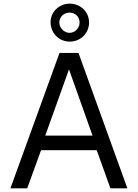

<svg xmlns="http://www.w3.org/2000/svg" viewBox="-20 -1032 756 1052"><path d="M468 -909C468 -967 421 -1012 362 -1012C305 -1012 257 -967 257 -911C257 -850 304 -804 362 -804C421 -804 468 -849 468 -909ZM416 -908C416 -879 392 -852 361 -852C332 -852 305 -879 305 -908C305 -941 332 -963 361 -963C392 -963 416 -941 416 -908ZM37 0H129L205 -209H510L585 0H678L410 -742H306ZM228 -289 358 -652 487 -289Z"/></svg>

Font: 18Franklin
Style: Regular
Weight: 400
Designer: Pablo Impallari, Rodrigo Fuenzalida (Modified by Dan O. Williams)
Version: Version 0.025;PS 000.025;hotconv 1.0.88;makeotf.lib2.5.64775